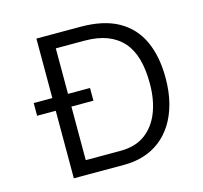

<svg xmlns="http://www.w3.org/2000/svg" viewBox="-97 -768 928 876"><g transform="rotate(-15 366.5 -330.0)"><path d="M59 -379H325V-319H59ZM189 0V-66H385Q456 -66 502 -100Q548 -134 571 -193Q594 -252 594 -328Q594 -395 580 -444.5Q566 -494 536.5 -527Q507 -560 462.5 -577Q418 -594 356 -594H189V-660H355Q464 -660 533.5 -621Q603 -582 636.5 -509Q670 -436 670 -335Q670 -269 656 -215.5Q642 -162 616.5 -121.5Q591 -81 556 -54Q521 -27 478 -13.5Q435 0 387 0ZM147 0V-660H221V0Z"/></g></svg>

Font: Bricolage Grotesque 24pt Light
Style: Regular
Weight: 300
Designer: Mathieu Triay
Foundry: Atelier Triay
Version: Version 1.001;gftools[0.9.33.dev8+g029e19f]